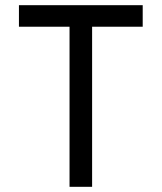

<svg xmlns="http://www.w3.org/2000/svg" viewBox="-20 -720 623 740"><path d="M248 0V-617H53V-700H530V-617H335V0Z"/></svg>

Font: Overpass
Style: Regular
Weight: 400
Designer: Delve Withrington, Dave Bailey, Thomas Jockin
Foundry: Delve Fonts LLC
Version: Version 4.000